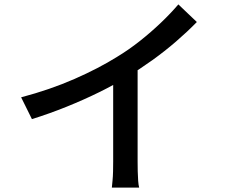

<svg xmlns="http://www.w3.org/2000/svg" viewBox="-20 -815 1040 872"><path d="M76 -373Q208 -408 318.5 -456.5Q429 -505 512 -557Q565 -589 615.5 -629Q666 -669 711 -712Q756 -755 790 -795L874 -715Q830 -670 779 -626Q728 -582 671.5 -541.5Q615 -501 556 -465Q501 -431 431 -396.5Q361 -362 283 -330.5Q205 -299 125 -274ZM494 -505 605 -534V-81Q605 -61 605.5 -37.5Q606 -14 607.5 6Q609 26 612 37H488Q489 26 491 6Q493 -14 493.5 -37.5Q494 -61 494 -81Z"/></svg>

Font: Noto Sans SC Medium
Style: Regular
Weight: 500
Designer: Ryoko NISHIZUKA  (kana, bopomofo & ideographs); Paul D. Hunt (Latin, Greek & Cyrillic); Sandoll Communications , Soo-you
Foundry: Adobe
Version: Version 2.004-H2;hotconv 1.0.118;makeotfexe 2.5.65603